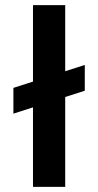

<svg xmlns="http://www.w3.org/2000/svg" viewBox="-20 -725 381 745"><path d="M32 -384 309 -473V-373L32 -284ZM108 0V-705H233V0Z"/></svg>

Font: Bricolage Grotesque 36pt SemiBold
Style: Regular
Weight: 600
Designer: Mathieu Triay
Foundry: Atelier Triay
Version: Version 1.001;gftools[0.9.33.dev8+g029e19f]